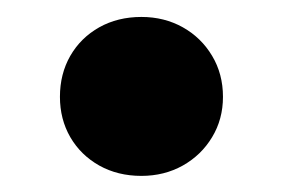

<svg xmlns="http://www.w3.org/2000/svg" viewBox="-20 -199 338 230"><path d="M51.8 -83Q51.8 -110.4 64.2 -132.1Q76.7 -153.8 98.9 -166.3Q121.1 -178.7 149.4 -178.7Q176.8 -178.7 199 -166.3Q221.2 -153.8 234.1 -132.1Q247.1 -110.4 247.1 -83Q247.1 -56.2 234.1 -34.7Q221.2 -13.2 199 -0.7Q176.8 11.7 149.4 11.7Q121.1 11.7 98.9 -0.7Q76.7 -13.2 64.2 -34.7Q51.8 -56.2 51.8 -83Z"/></svg>

Font: Wanted Sans ExtraBold
Style: Regular
Weight: 800
Designer: Original Design by Kil Hyung-jin and Kang Hanbin, Wanted Lab, Inc; Hangeul from Source Han Sans by Jang Soo-young and Ka
Foundry: Wanted Lab, Inc.
Version: Version 1.003